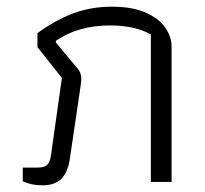

<svg xmlns="http://www.w3.org/2000/svg" viewBox="-20 -544 613 574"><path d="M48 -2V-43H91Q112 -43 120.5 -50.5Q129 -58 132 -77L165 -311L92 -403V-445Q144 -483 197.5 -503.5Q251 -524 315 -524Q375 -524 415 -506.5Q455 -489 474 -461.5Q493 -434 493 -404V0H431V-441Q383 -468 309 -468Q214 -468 147 -422V-417L212 -339Q223 -327 223 -308Q223 -303 221 -287L188 -64Q182 -28 163 -9Q144 10 106 10Q74 10 48 -2Z"/></svg>

Font: Athiti
Style: Regular
Weight: 400
Designer: CadsonDemak Team
Foundry: CadsonDemak
Version: Version 1.033